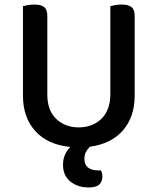

<svg xmlns="http://www.w3.org/2000/svg" viewBox="-20 -634 693 844"><path d="M572 -213Q572 -121 521 -61.5Q470 -2 375 11Q364 22 357.5 34.5Q351 47 351 64Q351 90 367 102.5Q383 115 412 115H424Q430 129 430 143Q430 163 417 176.5Q404 190 369 190Q322 190 289.5 164Q257 138 257 91Q257 65 266 45.5Q275 26 289 12Q189 2 135 -58Q81 -118 81 -213V-607Q88 -609 102 -611.5Q116 -614 131 -614Q160 -614 174 -603Q188 -592 188 -564V-219Q188 -148 227.5 -111Q267 -74 326 -74Q356 -74 381 -83.5Q406 -93 425 -111Q444 -129 454.5 -156Q465 -183 465 -219V-607Q472 -609 486 -611.5Q500 -614 515 -614Q544 -614 558 -603Q572 -592 572 -564V-213Z"/></svg>

Font: Baloo 2 Medium
Style: Regular
Weight: 500
Designer: Sarang Kulkarni and Ek Type
Foundry: Ek Type
Version: Version 1.640;hotconv 1.0.111;makeotfexe 2.5.65597; ttfautoh